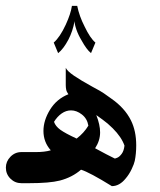

<svg xmlns="http://www.w3.org/2000/svg" viewBox="-90 -624 544 654"><path d="M356 -214Q374 -178 374 -129Q374 -100 369 -76Q367 -66 358.5 -48Q350 -30 338 -16Q317 10 291 10Q215 -37 186 -46Q156 -20 114 -9Q79 0 8 0H-17Q-39 0 -54.5 -15.5Q-70 -31 -70 -53Q-70 -74 -54.5 -90Q-39 -106 -17 -106H33Q62 -106 83 -112Q58 -140 58 -178Q58 -214 80.5 -250.5Q103 -287 143 -303Q137 -311 135.5 -318.5Q134 -326 134 -334V-344V-393Q139 -382 161.5 -366.5Q184 -351 224 -329Q256 -312 264 -306Q269 -302 290 -287.5Q311 -273 328 -254.5Q345 -236 356 -214ZM211 -196Q207 -220 189 -234Q171 -248 152 -248Q135 -248 120 -237.5Q105 -227 94 -209Q99 -194 115.5 -182Q132 -170 171 -152Q196 -171 211 -196ZM334 -128Q324 -157 294 -187Q277 -204 259.5 -216.5Q242 -229 238 -232Q251 -199 251 -173Q251 -145 234 -119Q276 -96 301 -84Q303 -84 310 -87Q317 -90 324.5 -100Q332 -110 334 -128ZM188 -486Q177 -504 170.5 -522.5Q164 -541 164 -552Q158 -518 143 -489Q126 -457 108 -443L93 -479Q114 -497 134 -540Q151 -577 155 -604H173Q180 -569 198 -534Q217 -494 235 -479L220 -443Q205 -455 188 -486Z"/></svg>

Font: Katibeh
Style: Regular
Weight: 400
Designer: Arabic design by Kourosh Beigpour, Latin design by Eduardo Tunni, engineering by Lasse Fister
Version: Version 1.000